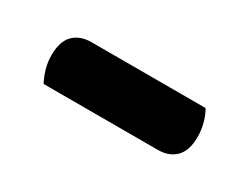

<svg xmlns="http://www.w3.org/2000/svg" viewBox="-28 -422 427 329"><g transform="rotate(30 185.5 -257.5)"><path d="M55 -206Q50 -215 46 -228Q42 -241 42 -256Q42 -283 55 -296Q68 -309 90 -309H316Q321 -301 325 -287.5Q329 -274 329 -259Q329 -232 316 -219Q303 -206 281 -206Z"/></g></svg>

Font: Baloo Bhai 2 SemiBold
Style: Regular
Weight: 600
Designer: Supriya Tembe, Noopur Datye and Ek Type
Foundry: Ek Type
Version: Version 1.640;PS 1.000;hotconv 16.6.51;makeotf.lib2.5.65220;